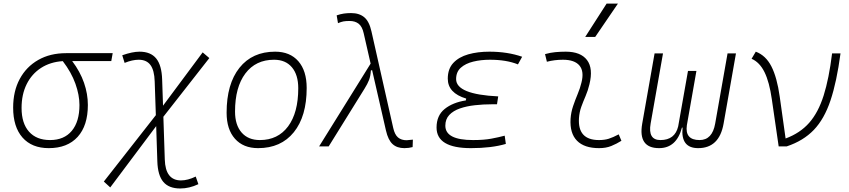

<svg xmlns="http://www.w3.org/2000/svg" viewBox="-20 -815 4728 1069"><path d="M251.5 9.8Q157.2 9.8 105.2 -49.3Q53.2 -108.4 53.2 -215.8Q53.2 -307.1 89.8 -375.2Q126.5 -443.4 192.9 -481.2Q259.3 -519 348.1 -519H607.4L599.6 -475.1H381.8Q426.3 -416 447.8 -354Q469.2 -292 469.2 -230.5Q469.2 -115.7 412.4 -53Q355.5 9.8 251.5 9.8ZM329.6 -474.6Q260.3 -470.2 208.5 -436.8Q156.7 -403.3 128.4 -346.2Q100.1 -289.1 100.1 -213.9Q100.1 -128.4 141.6 -81.8Q183.1 -35.2 258.8 -35.2Q336.9 -35.2 379.6 -86.4Q422.4 -137.7 422.4 -230.5Q422.4 -285.6 399.9 -348.9Q377.4 -412.1 329.6 -474.6Z M593.8 228.5 558.1 195.8 847.7 -173.8 841.3 -361.3Q839.4 -423.8 817.6 -453.1Q795.9 -482.4 752.4 -482.4Q716.8 -482.4 673.8 -464.8L660.6 -507.3Q717.3 -527.3 756.8 -527.3Q818.8 -527.3 849.6 -489.5Q880.4 -451.7 882.8 -371.6L887.7 -226.6L1108.4 -523.4L1145.5 -491.7L889.6 -165L897.5 73.2Q900.9 189.5 987.8 189.5Q1025.4 189.5 1069.8 168L1084.5 210.4Q1033.7 234.4 983.4 234.4Q920.4 234.4 889.4 197.8Q858.4 161.1 856 83.5L849.6 -112.8Z M1417 9.8Q1334.5 9.8 1288.1 -42.5Q1241.7 -94.7 1241.7 -187.5Q1241.7 -347.7 1313.2 -437.5Q1384.8 -527.3 1511.7 -527.3Q1594.7 -527.3 1641.1 -474.1Q1687.5 -420.9 1687.5 -325.2Q1687.5 -167.5 1616 -78.9Q1544.4 9.8 1417 9.8ZM1426.8 -35.2Q1527.3 -35.2 1584 -111.3Q1640.6 -187.5 1640.6 -323.7Q1640.6 -398.4 1605.2 -440.4Q1569.8 -482.4 1505.9 -482.4Q1403.8 -482.4 1346.2 -406Q1288.6 -329.6 1288.6 -193.8Q1288.6 -119.1 1325.2 -77.1Q1361.8 -35.2 1426.8 -35.2Z M2231.4 9.8Q2190.4 9.8 2165.8 -12.7Q2141.1 -35.2 2128.9 -88.4L2051.8 -424.8L2044.9 -422.4Q2043 -391.1 2034.7 -369.6Q2026.4 -348.1 2009.3 -320.8L1810.1 0H1756.8L2043.5 -460.9L2004.9 -629.9Q1996.6 -667.5 1976.8 -682.9Q1957 -698.2 1926.8 -698.2Q1904.8 -698.2 1892.1 -695.8Q1879.4 -693.4 1861.8 -686L1854.5 -729.5Q1876 -736.8 1894.5 -739.5Q1913.1 -742.2 1934.6 -742.2Q1980.5 -742.2 2008.3 -718.8Q2036.1 -695.3 2048.3 -639.6L2169.4 -102.5Q2177.7 -65.4 2196 -49.8Q2214.4 -34.2 2244.1 -34.2Q2251.5 -34.2 2278.8 -37.6L2277.3 3.9Q2256.3 9.8 2231.4 9.8Z M2602.1 9.8Q2410.6 9.8 2410.6 -105Q2410.6 -171.9 2455.8 -208.3Q2501 -244.6 2573.7 -255.9L2575.7 -266.1Q2473.1 -296.9 2473.1 -377Q2473.1 -431.6 2503.9 -464.6Q2534.7 -497.6 2587.2 -512.5Q2639.6 -527.3 2704.6 -527.3Q2805.7 -527.3 2887.2 -499L2863.8 -456.5Q2799.8 -482.4 2707.5 -482.4Q2657.7 -482.4 2614.7 -471.9Q2571.8 -461.4 2545.7 -438Q2519.5 -414.6 2519.5 -374.5Q2519.5 -289.6 2753.9 -278.3L2747.1 -234.4H2719.2Q2670.9 -234.4 2624.5 -229.2Q2578.1 -224.1 2540.8 -211.2Q2503.4 -198.2 2481.4 -174.8Q2459.5 -151.4 2459.5 -115.2Q2459.5 -35.2 2613.8 -35.2Q2674.3 -35.2 2715.8 -43Q2757.3 -50.8 2790 -59.6L2796.4 -13.7Q2716.3 9.8 2602.1 9.8Z M3424.8 -66.9 3439.9 -31.2Q3413.1 -14.2 3383.5 -2.2Q3354 9.8 3315.4 9.8Q3232.9 9.8 3192.4 -31.7Q3151.9 -73.2 3156.7 -153.3Q3159.2 -189.9 3170.9 -224.4Q3182.6 -258.8 3196.3 -291.5Q3210 -324.2 3217.3 -355Q3233.4 -417.5 3206.3 -450Q3179.2 -482.4 3114.3 -482.4Q3067.9 -482.4 3024.9 -471.2L3014.6 -513.7Q3043.5 -522 3072.3 -524.7Q3101.1 -527.3 3129.9 -527.3Q3212.9 -527.3 3248.3 -480.7Q3283.7 -434.1 3261.7 -345.2Q3253.4 -310.5 3240.5 -280.5Q3227.5 -250.5 3216.8 -221.2Q3206.1 -191.9 3203.6 -157.7Q3195.3 -35.2 3314.9 -35.2Q3345.7 -35.2 3369.1 -42.5Q3392.6 -49.8 3424.8 -66.9ZM3238.3 -609.4 3357.4 -794.9H3420.4L3293.9 -609.4Z M3867.2 9.8Q3769 9.8 3780.3 -104.5H3776.9Q3746.6 9.8 3649.4 9.8Q3531.7 9.8 3555.7 -127L3624.5 -517.6H3671.4L3602.5 -127Q3586.4 -35.2 3657.2 -35.2Q3737.8 -35.2 3755.9 -111.3L3810.5 -419.9H3857.4L3804.2 -117.2Q3792.5 -35.2 3875 -35.2Q3945.8 -35.2 3961.9 -127L4030.8 -517.6H4077.6L4008.8 -127Q3984.9 9.8 3867.2 9.8Z M4315.4 0 4277.3 -262.2Q4263.7 -358.4 4236.6 -413.3Q4209.5 -468.3 4164.6 -487.8L4188 -527.3Q4243.7 -506.3 4274.9 -445.3Q4306.2 -384.3 4321.3 -276.9L4354 -43.9Q4434.6 -73.7 4485.4 -131.3Q4536.1 -189 4565.9 -283.4Q4595.7 -377.9 4612.8 -517.6H4659.7Q4638.7 -359.4 4604 -255.9Q4569.3 -152.3 4511 -91.6Q4452.6 -30.8 4360.4 0Z"/></svg>

Font: Cascadia Code ExtraLight
Style: Italic
Weight: 200
Italic angle: -10°
Monospace: yes
Designer: Aaron Bell
Foundry: Saja Typeworks
Version: Version 2404.023; ttfautohint (v1.8.4)